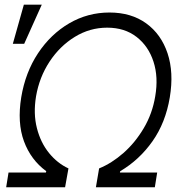

<svg xmlns="http://www.w3.org/2000/svg" viewBox="-20 -790 784 810"><path d="M6 0 16 -62.1H173.7L175.1 -67.8Q110.1 -115.4 81.1 -193.9Q52.2 -272.4 69.6 -379.6Q87 -484.7 140.4 -565.3Q193.9 -646 272 -691.6Q350.1 -737.2 441.8 -737.2Q533.4 -737.2 596.6 -691.6Q659.8 -646 686.8 -565.3Q713.8 -484.7 696.4 -379.6Q678.6 -272.4 623.2 -193.9Q567.8 -115.4 487.2 -67.8L485.8 -62.1H643.1L633.2 0H384.6L398.1 -79.5Q451 -100.9 500.7 -144.5Q550.4 -188.2 586.6 -249.5Q622.9 -310.7 634.9 -383.9Q648.8 -464.5 627.5 -530Q606.2 -595.5 555.9 -634.4Q505.7 -673.3 432.2 -673.3Q358.7 -673.3 295.5 -634.4Q232.2 -595.5 189.1 -530Q146 -464.5 132.1 -383.9Q120 -310.7 135.7 -249.5Q151.3 -188.2 186.8 -144.5Q222.3 -100.9 268.8 -79.5L254.6 0ZM34.1 -605.1 80.6 -770.2H156.2L82 -605.1Z"/></svg>

Font: Inter Light  BETA
Style: Italic
Weight: 300
Italic angle: 9.39999°
Designer: Rasmus Andersson
Foundry: rsms
Version: Version 3.011;git-f93a4a705